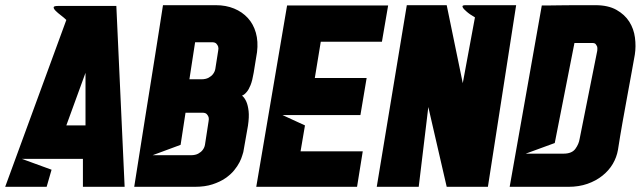

<svg xmlns="http://www.w3.org/2000/svg" viewBox="-30 -721 2473 741"><path d="M451 0H290V-108H54L169 -66L150 0H-10L226 -644Q218 -652 205.5 -661.5Q193 -671 185 -679Q177 -687 177 -692.5Q177 -698 193 -698H419ZM300 -237V-440L226 -237Z M488 0Q510 -141 531 -272Q540 -328 549.5 -387.5Q559 -447 568 -503.5Q577 -560 585 -611Q593 -662 599 -701H600H803Q842 -701 873.5 -688Q905 -675 926.5 -651.5Q948 -628 957.5 -594.5Q967 -561 962 -520L949 -440Q944 -410 937 -392.5Q930 -375 922 -366Q913 -355 904 -352Q914 -344 921 -328Q927 -314 929.5 -292Q932 -270 927 -236L909 -134Q908 -132 905 -121Q902 -110 894.5 -95Q887 -80 873.5 -63.5Q860 -47 839.5 -33Q819 -19 790 -9.5Q761 0 722 0ZM723 -558 701 -415H747Q764 -415 775 -421Q786 -427 792 -435Q799 -444 801 -455L812 -525Q814 -534 812 -541Q810 -547 805 -552.5Q800 -558 788 -558ZM686 -286 667 -162 559 -122H707Q724 -122 735 -128Q746 -134 752 -142Q759 -151 761 -162L775 -253Q777 -262 775 -269Q773 -275 768 -280.5Q763 -286 751 -286Z M1208 -560 1185 -420H1385L1361 -277H1060L1147 -237L1130 -137H1370L1348 0H1109H959L1078 -700H1229H1468L1444 -560H1208Z M1962 -701 1853 0H1694L1623 -308L1616 -249L1586 0H1424L1540 -701H1694L1756 -400L1803 -654Q1782 -666 1770 -677Q1759 -686 1755.5 -693.5Q1752 -701 1766 -701Z M1937 0 2061 -700Q2078 -700 2094 -700Q2110 -700 2132.5 -700.5Q2155 -701 2187 -701Q2219 -701 2268 -701Q2317 -701 2349 -683Q2381 -665 2398.5 -637.5Q2416 -610 2420.5 -576Q2425 -542 2420 -510Q2415 -482 2407.5 -440.5Q2400 -399 2391 -350.5Q2382 -302 2372.5 -248.5Q2363 -195 2355 -143Q2350 -114 2335 -88.5Q2320 -63 2295 -43Q2270 -23 2237 -11.5Q2204 0 2164 0ZM2187 -555 2111 -169 1999 -128H2145Q2177 -128 2190.5 -146.5Q2204 -165 2207 -185L2275 -525Q2276 -533 2275 -540Q2273 -545 2269.5 -550Q2266 -555 2257 -555Z"/></svg>

Font: Relentless
Style: Condensed Bold Italic
Weight: 700
Width: 3
Italic angle: -7°
Designer: Sparks studio
Foundry: Sparks Studio
Version: Version 1.101